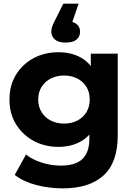

<svg xmlns="http://www.w3.org/2000/svg" viewBox="-20 -833 740 1055"><path d="M325 202Q249 202 178.5 183.5Q108 165 61 128L123 16Q157 44 209.5 60.5Q262 77 313 77Q396 77 433.5 40Q471 3 471 -70V-151L481 -286L479 -422V-538H627V-90Q627 60 549 131Q471 202 325 202ZM301 -26Q226 -26 165.5 -58.5Q105 -91 68.5 -149.5Q32 -208 32 -286Q32 -365 68.5 -423.5Q105 -482 165.5 -514Q226 -546 301 -546Q369 -546 421 -518.5Q473 -491 502 -433.5Q531 -376 531 -286Q531 -197 502 -139.5Q473 -82 421 -54Q369 -26 301 -26ZM332 -154Q373 -154 405 -170.5Q437 -187 455 -217Q473 -247 473 -286Q473 -326 455 -355.5Q437 -385 405 -401.5Q373 -418 332 -418Q291 -418 259 -401.5Q227 -385 208.5 -355.5Q190 -326 190 -286Q190 -247 208.5 -217Q227 -187 259 -170.5Q291 -154 332 -154ZM341 -599Q301 -599 281.5 -616Q262 -633 262 -659Q262 -671 266.5 -686Q271 -701 283 -723L328 -813H412L361 -664L341 -717Q380 -717 400 -701.5Q420 -686 420 -659Q420 -632 400.5 -615.5Q381 -599 341 -599Z"/></svg>

Font: MOST Montserrat
Style: Bold
Weight: 700
Designer: Julieta Ulanovsky
Foundry: Julieta Ulanovsky
Version: Version 8.000;March 11, 2024;FontCreator 15.0.0.2926 64-bit